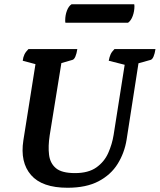

<svg xmlns="http://www.w3.org/2000/svg" viewBox="-20 -872 752 904"><path d="M298 12Q178 12 126 -48Q74 -108 90 -211L147 -570L87 -586Q89 -603 95 -615.5Q101 -628 114 -641H344Q341 -620 335 -606Q329 -592 321 -590L269 -575L214 -235Q206 -183 211 -143Q216 -103 243.5 -80Q271 -57 333 -57Q396 -57 433.5 -83.5Q471 -110 489.5 -151.5Q508 -193 515 -237L567 -567L492 -586Q495 -603 500.5 -615.5Q506 -628 519 -641H712Q709 -620 703 -606Q697 -592 689 -590L632 -574L576 -214Q566 -152 534 -100.5Q502 -49 444 -18.5Q386 12 298 12ZM583 -765H288Q287 -768 287 -776Q287 -800 295 -821.5Q303 -843 317 -852H612Q612 -851 612.5 -848.5Q613 -846 613 -843Q613 -819 605 -797Q597 -775 583 -765Z"/></svg>

Font: Petrona
Style: Bold Italic
Weight: 700
Italic angle: -9°
Designer: Ringo R. Seeber
Foundry: Ringo R. Seeber
Version: Version 2.001; ttfautohint (v1.8.3)